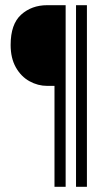

<svg xmlns="http://www.w3.org/2000/svg" viewBox="-20 -720 402 740"><path d="M233 0H190V-389H162Q126 -389 93.5 -407Q61 -425 41 -460.5Q21 -496 21 -547Q21 -627 61.5 -663.5Q102 -700 162 -700H233ZM273 -700H315V0H273Z"/></svg>

Font: Phudu Light Medium
Style: Regular
Weight: 500
Version: Version 1.005;gftools[0.9.23]